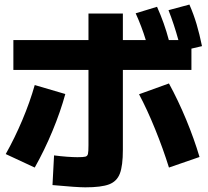

<svg xmlns="http://www.w3.org/2000/svg" viewBox="-20 -801 904 834"><path d="M208 2.9 214.8 -126Q244.1 -122.1 272 -120.1Q299.8 -118.2 316.4 -118.2Q342.3 -118.2 351.1 -120.6Q359.9 -123 362.1 -132.6Q364.3 -142.1 364.3 -169.9V-497.1H38.1V-627H364.3V-742.2H513.7V-627H613.3Q595.7 -685.1 569.3 -743.2L662.1 -771.5Q693.8 -701.2 713.4 -627H754.9Q735.8 -696.3 711.9 -756.8L802.7 -781.2Q821.3 -738.8 834 -695.8Q846.7 -652.8 857.4 -600.6L811.5 -589.8V-497.1H513.7V-150.4Q513.7 -81.1 500.7 -47.1Q487.8 -13.2 453.9 -0.2Q419.9 12.7 350.6 12.7Q313.5 12.7 208 2.9ZM130.9 -431.6 263.7 -392.6Q242.7 -315.9 208 -232.2Q173.3 -148.4 130.9 -73.2L4.9 -131.8Q43.9 -201.2 76.9 -279.3Q109.9 -357.4 130.9 -431.6ZM584 -391.6 713.9 -438.5Q753.9 -365.2 788.6 -281.7Q823.2 -198.2 846.7 -119.1L713.9 -73.2Q688.5 -154.8 653.8 -240.2Q619.1 -325.7 584 -391.6Z"/></svg>

Font: Pretendard GOV ExtraBold
Style: Regular
Weight: 800
Designer: Base glyphs from Inter by Rasmus Andersson; Hangeul glyphs from Noto Sans CJK(Source Han Sans) by Jang Soo-young and Kan
Foundry: Kil Hyung-jin
Version: Version 1.309